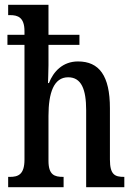

<svg xmlns="http://www.w3.org/2000/svg" viewBox="-20 -780 560 800"><path d="M14 0H245V-43H243C207 -43 182 -51 182 -110V-297C182 -393 204 -458 264 -458C319 -458 339 -408 339 -321V0H498V-43H496C459 -43 438 -52 438 -115V-329C438 -465 393 -524 305 -524C241 -524 202 -481 184 -434H180C180 -446 182 -479 182 -508V-593H311V-635H182V-760H14V-717H22C54 -717 82 -708 82 -650V-635H11V-593H82V-115C82 -52 55 -43 21 -43H14Z"/></svg>

Font: Noto Serif Sinhala ExtraCondensed Medium
Style: Regular
Weight: 500
Width: 2
Designer: Jelle Bosma - Monotype Design Team
Foundry: Monotype Imaging Inc.
Version: Version 2.007